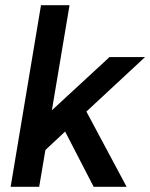

<svg xmlns="http://www.w3.org/2000/svg" viewBox="-20 -720 579 740"><path d="M138 -700H248L180 -295L402 -500H539L313 -290L468 0H341L231 -213L155 -142L131 0H21Z"/></svg>

Font: Oak Sans Semibold
Style: Italic
Weight: 600
Italic angle: -9.49998°
Foundry: Erik Kennedy, Walven
Version: Version 1.000